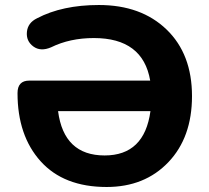

<svg xmlns="http://www.w3.org/2000/svg" viewBox="-20 -736 836 767"><path d="M406 11Q235 11 142.5 -91.5Q50 -194 50 -364Q50 -414 97 -414H580Q551 -584 355 -584Q259 -584 184 -547Q142 -529 113 -550.5Q84 -572 87.5 -608.5Q91 -645 128 -663Q229 -716 375 -716Q544 -716 645.5 -618Q747 -520 747 -352Q747 -187 652.5 -88Q558 11 406 11ZM398 -115Q557 -115 581 -292H212Q235 -115 398 -115Z"/></svg>

Font: Nunito ExtraBold
Style: Regular
Weight: 800
Designer: Vernon Adams
Foundry: Vernon Adams
Version: Version 3.602